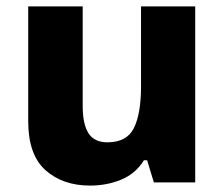

<svg xmlns="http://www.w3.org/2000/svg" viewBox="-20 -569 699 599"><path d="M589 -549V0H460L439 -69H429Q403 -27 358 -8.5Q313 10 261 10Q176 10 122 -38Q68 -86 68 -191V-549H238V-238Q238 -182 256 -153.5Q274 -125 315 -125Q376 -125 398 -170Q420 -215 420 -300V-549Z"/></svg>

Font: Noto Sans Georgian ExtraBold
Style: Regular
Weight: 800
Designer: Monotype Design Team, Akaki Razmadze
Foundry: Google LLC
Version: Version 2.005; ttfautohint (v1.8.4.7-5d5b)